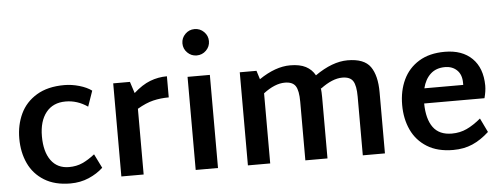

<svg xmlns="http://www.w3.org/2000/svg" viewBox="-53 -972 2958 1132"><g transform="rotate(-5 1426.0 -406.5)"><path d="M44 -275Q44 -355 75 -421Q106 -487 171.5 -526.5Q237 -566 335 -566Q379 -566 424 -553Q469 -540 497 -519L465 -427Q404 -469 335 -469Q260 -469 219 -417.5Q178 -366 178 -276Q178 -185 215.5 -133.5Q253 -82 322 -82Q366 -82 401.5 -98Q437 -114 475 -144L516 -61Q481 -28 431 -6.5Q381 15 322 15Q230 15 167.5 -23.5Q105 -62 74.5 -127.5Q44 -193 44 -275Z M943 -440Q894 -440 850.5 -429.5Q807 -419 756 -389V0H624V-551H723L745 -483Q795 -528 843 -546.5Q891 -565 943 -565Z M1051 -750Q1051 -782 1074 -805Q1097 -828 1129 -828Q1162 -828 1185 -805Q1208 -782 1208 -750Q1208 -718 1185 -695Q1162 -672 1129 -672Q1097 -672 1074 -695Q1051 -718 1051 -750ZM1064 -551H1196V0H1064Z M2184 -362V0H2053V-347Q2053 -413 2035.5 -440Q2018 -467 1972 -467Q1914 -467 1843 -414L1841 -419Q1844 -392 1844 -362V0H1713V-347Q1713 -413 1695.5 -440Q1678 -467 1632 -467Q1573 -467 1505 -415V0H1373V-551H1472L1488 -500Q1585 -566 1672 -566Q1729 -566 1764.5 -547.5Q1800 -529 1819 -494Q1922 -566 2012 -566Q2110 -566 2147 -513.5Q2184 -461 2184 -362Z M2760 -156 2800 -73Q2752 -29 2701.5 -7Q2651 15 2587 15Q2495 15 2433 -23.5Q2371 -62 2340.5 -127.5Q2310 -193 2310 -275Q2310 -359 2341 -424.5Q2372 -490 2434 -528Q2496 -566 2587 -566Q2690 -566 2748.5 -508.5Q2807 -451 2808 -347Q2808 -314 2797 -273H2440Q2441 -181 2477 -131.5Q2513 -82 2588 -82Q2636 -82 2676.5 -101Q2717 -120 2760 -156ZM2449 -362H2679V-374Q2679 -423 2651.5 -449.5Q2624 -476 2581 -476Q2528 -476 2495 -445.5Q2462 -415 2449 -362Z"/></g></svg>

Font: MartelSansBold
Style: Bold
Weight: 700
Designer: Dan Reynolds and Mathieu Réguer
Foundry: Dan Reynolds and Mathieu Réguer
Version: Version 1.002; ttfautohint (v1.1) -l 5 -r 5 -G 72 -x 0 -D la